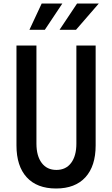

<svg xmlns="http://www.w3.org/2000/svg" viewBox="-20 -1060 640 1096"><path d="M74 -800H188V-240Q188 -170 218 -130Q248 -90 302 -90Q356 -90 386 -130Q416 -170 416 -240V-800H526V-230Q526 -112 467.5 -48Q409 16 300 16Q191 16 132.5 -48Q74 -112 74 -230ZM148 -890 218 -1040H336L236 -890ZM320 -890 420 -1040H544L414 -890Z"/></svg>

Font: Martian Mono Condensed
Style: Regular
Weight: 400
Width: 3
Designer: Roman Shamin
Foundry: Evil Martians
Version: Version 1.000